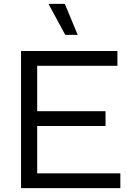

<svg xmlns="http://www.w3.org/2000/svg" viewBox="-20 -966 672 986"><path d="M229 -946H313L379 -787H315ZM598 0H88V-704H583V-628H171V-395H522V-319H171V-76H598Z"/></svg>

Font: CBA Beacon Sans
Style: Regular
Weight: 400
Designer: Wei Huang
Foundry: Wei Huang
Version: Version 1.002